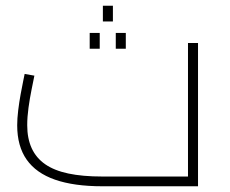

<svg xmlns="http://www.w3.org/2000/svg" viewBox="-20 -650 801 670"><path d="M337 0Q238 0 172 -23Q106 -46 73 -93Q40 -140 40 -213Q40 -236 43.5 -265Q47 -294 52 -321Q57 -348 61 -367.5Q65 -387 66 -392L100 -386Q96 -366 90 -336.5Q84 -307 79.5 -274.5Q75 -242 75 -213Q75 -167 90.5 -133Q106 -99 137.5 -77Q169 -55 218.5 -44.5Q268 -34 337 -34H636V-500H671V0ZM339 -575V-630H374V-575ZM293 -480V-535H328V-480ZM384 -480V-535H419V-480Z"/></svg>

Font: Cairo Play ExtraLight
Style: Regular
Weight: 250
Version: Version 3.119